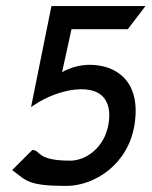

<svg xmlns="http://www.w3.org/2000/svg" viewBox="-20 -600 498 631"><path d="M20 -41 24 -38C66 -7 72 11 198 11C289 11 401 -58 422 -190C445 -334 361 -387 275 -387C242 -387 212 -378 184 -363L215 -504H400L458 -580H149L82 -248L91 -254C168 -307 295 -334 329 -267C338 -250 342 -227 337 -195C324 -112 260 -72 211 -72C102 -72 114 -104 89 -107H86Z"/></svg>

Font: Charger Sport
Style: SeBdNrwObl
Weight: 600
Designer: Jasper
Foundry: Cannot Into Space Fonts
Version: Version 1.1